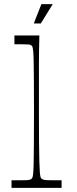

<svg xmlns="http://www.w3.org/2000/svg" viewBox="-20 -912 375 932"><path d="M144 -798 181 -892H236L178 -798ZM36 0V-37Q51 -37 63 -37Q75 -37 85 -37Q111 -37 120 -38.5Q129 -40 133 -44Q136 -46 138 -52Q140 -58 141.5 -75Q143 -92 143.5 -126.5Q144 -161 144.5 -219.5Q145 -278 145 -370Q145 -459 144.5 -517Q144 -575 143.5 -609Q143 -643 141.5 -660Q140 -677 138 -683Q136 -689 133 -691Q129 -695 120 -696Q111 -697 88 -697Q80 -697 70.5 -697Q61 -697 50 -697V-740H171Q171 -728 170.5 -710.5Q170 -693 169.5 -666.5Q169 -640 169 -600Q169 -560 169 -503.5Q169 -447 169 -368Q169 -278 169.5 -219.5Q170 -161 171 -126.5Q172 -92 173.5 -75Q175 -58 177 -52Q179 -46 183 -44Q188 -40 197 -38.5Q206 -37 236 -37Q245 -37 255.5 -37Q266 -37 279 -37V0Z"/></svg>

Font: Ojuju Light
Style: Regular
Weight: 300
Designer: Chisaokwu Joboson, Mirko Velimirovic
Foundry: Udi Foundry
Version: Version 1.000